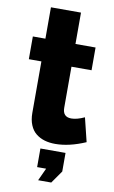

<svg xmlns="http://www.w3.org/2000/svg" viewBox="-99 -743 599 1007"><g transform="rotate(10 201.0 -239.5)"><path d="M395 -27.8Q308.1 9.8 233.9 9.8Q202.6 9.8 177 2.2Q151.4 -5.4 131.1 -21.5Q110.8 -37.6 99.4 -65.2Q87.9 -92.8 87.9 -129.9V-403.8H21V-524.9H87.9V-691.9H248V-524.9H355V-403.8H248V-185.1Q248 -136.2 293.9 -136.2Q323.7 -136.2 363.8 -154.8ZM179.2 212.9 210 146H162.1V46.9H295.9V146L249 212.9Z"/></g></svg>

Font: Rawline ExtraBold
Style: Regular
Weight: 800
Designer: Matt McInerney, Pablo Impallari, Rodrigo Fuenzalida
Foundry: Matt McInerney, Pablo Impallari, Rodrigo Fuenzalida
Version: Version 4.020;PS 004.020;hotconv 1.0.88;makeotf.lib2.5.64775